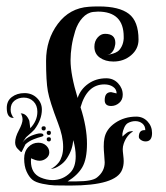

<svg xmlns="http://www.w3.org/2000/svg" viewBox="-20 -571 515 596"><path d="M125 -139Q125 -145 132 -145Q138 -145 138 -139Q138 -132 132 -132Q125 -132 125 -139ZM125 -159Q125 -165 132 -165Q138 -165 138 -159Q138 -152 132 -152Q125 -152 125 -159ZM109 -173Q109 -179 116 -179Q122 -179 122 -173Q122 -166 116 -166Q109 -166 109 -173ZM110 -231Q110 -200 87 -169Q83 -164 61 -145L50 -129Q61 -143 78 -150Q96 -157 105 -157Q115 -157 115 -151Q115 -148 106.5 -146Q98 -144 84 -138.5Q70 -133 59 -123L47 -99L44 -100Q42 -102 39.5 -104.5Q37 -107 34 -110Q31 -113 29 -118Q27 -123 27 -129Q27 -145 38.5 -166.5Q50 -188 50 -200Q50 -205 48.5 -210Q47 -215 46 -217L44 -219H45Q62 -219 71 -196L74 -173Q96 -196 96 -224Q96 -244 84 -256Q72 -268 54 -268Q37 -268 25 -258.5Q13 -249 13 -231Q13 -223 15.5 -217Q18 -211 20 -208L23 -205H21Q1 -205 1 -236Q1 -258 17 -270Q33 -282 56 -282Q79 -282 94.5 -267Q110 -252 110 -231ZM361 -277Q361 -261 350 -251.5Q339 -242 325 -242Q305 -242 305 -260Q305 -285 325 -285L342 -281Q342 -294 331 -301.5Q320 -309 304 -309Q250 -309 230 -238Q250 -176 250 -125Q250 -77 235.5 -52Q221 -27 190 -8H209H218Q266 -8 281 -20Q305 -39 305 -67Q305 -73 303.5 -89.5Q302 -106 302 -116Q302 -132 304 -141Q309 -170 337.5 -189.5Q366 -209 403 -209Q424 -209 438 -194Q452 -179 452 -158Q452 -132 432 -132Q424 -132 417.5 -136.5Q411 -141 411 -146Q411 -167 428 -167H431Q431 -180 422 -187.5Q413 -195 400 -195Q388 -195 377 -189Q370 -185 365.5 -174.5Q361 -164 360 -156V-147Q367 -154 374 -159Q378 -162 383 -163Q388 -164 390 -164L393 -163Q373 -151 364 -125Q361 -116 361 -108Q361 -102 362.5 -90Q364 -78 364 -71Q364 -56 359 -44Q340 5 198 5Q166 5 150 4.5Q134 4 112 -0.5Q90 -5 80 -13.5Q70 -22 62.5 -38.5Q55 -55 55 -79Q55 -101 68 -114.5Q81 -128 99 -128Q114 -128 123.5 -119Q133 -110 133 -98Q133 -87 123.5 -79.5Q114 -72 103 -72Q97 -72 90.5 -74Q84 -76 80 -78L77 -80Q76 -76 76 -71Q76 -33 106 -20Q125 -12 143 -12Q175 -12 198 -35Q215 -52 215 -86Q215 -98 213 -110.5Q211 -123 209 -130L207 -136Q206 -108 188 -80Q180 -67 165 -57Q150 -47 139 -47H138L142 -49Q146 -51 151.5 -55.5Q157 -60 162.5 -67Q168 -74 172 -86.5Q176 -99 176 -115Q176 -148 160 -189Q134 -257 128.5 -288Q123 -319 123 -382Q123 -448 159.5 -497Q196 -546 256 -550Q267 -551 287 -551Q350 -551 380 -528Q410 -505 410 -448Q410 -419 387 -399.5Q364 -380 332 -380Q307 -380 290 -392Q273 -404 273 -426Q273 -443 283 -454.5Q293 -466 306 -466Q338 -466 338 -438Q338 -433 337 -430Q335 -418 329 -410.5Q323 -403 318 -402L313 -401Q315 -401 318.5 -401.5Q322 -402 330.5 -404.5Q339 -407 345.5 -411.5Q352 -416 357.5 -426.5Q363 -437 364 -451V-457Q364 -535 284 -535Q282 -535 277.5 -534.5Q273 -534 270 -534Q251 -532 236 -515.5Q221 -499 213.5 -475Q206 -451 202.5 -428Q199 -405 199 -384Q199 -339 221 -267Q230 -294 254 -311Q278 -328 310 -328Q332 -328 346.5 -312.5Q361 -297 361 -277Z"/></svg>

Font: Pomorsky Unicode
Style: Medium
Weight: 500
Version: 1.1